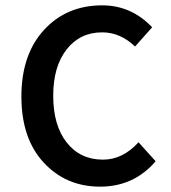

<svg xmlns="http://www.w3.org/2000/svg" viewBox="-20 -686 640 718"><path d="M362 -666Q471 -666 549 -584L485 -512Q430 -565 362 -565Q279 -565 229 -501Q179 -437 179 -328Q179 -217 229.5 -153Q280 -89 365 -89Q439 -89 498 -154L562 -83Q481 12 354 12Q227 12 143.5 -78Q60 -168 60 -325Q60 -482 144.5 -574Q229 -666 362 -666Z"/></svg>

Font: TypoPRO Source Code Pro
Style: Regular
Weight: 600
Monospace: yes
Designer: Paul D. Hunt, Teo Tuominen
Foundry: Adobe Systems Incorporated
Version: Version 2.010;PS 1.0;hotconv 1.0.84;makeotf.lib2.5.63406